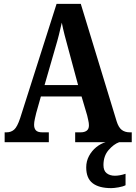

<svg xmlns="http://www.w3.org/2000/svg" viewBox="-20 -734 700 991"><path d="M4 0V-51H14Q37 -51 53 -65Q69 -79 84 -124L272 -714H397L582 -108Q592 -76 608.5 -63.5Q625 -51 650 -51H660V0H368V-51H397Q416 -51 427.5 -59.5Q439 -68 439 -87Q439 -99 435.5 -113.5Q432 -128 430 -138L401 -236H191L167 -151Q164 -139 160 -121Q156 -103 156 -90Q156 -71 165.5 -61Q175 -51 198 -51H232V0ZM210 -295H383L332 -484Q322 -520 313.5 -553Q305 -586 299 -617Q292 -586 284 -554Q276 -522 266 -489ZM554 237Q491 237 458 211.5Q425 186 425 130Q425 98 439.5 71Q454 44 477 25.5Q500 7 525 0H595Q567 10 540.5 40.5Q514 71 514 118Q514 147 530.5 160Q547 173 573 173Q598 173 628 163V222Q615 229 591.5 233Q568 237 554 237Z"/></svg>

Font: Noto Serif Khmer Condensed
Style: Bold
Weight: 700
Width: 3
Designer: Danh Hong and the Monotype Design Team
Foundry: Monotype Imaging Inc.
Version: Version 2.004; ttfautohint (v1.8.4.7-5d5b)